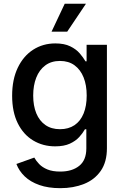

<svg xmlns="http://www.w3.org/2000/svg" viewBox="-20 -776 652 1011"><path d="M297.4 214.8Q233.9 214.8 187 198.2Q140.1 181.6 110.1 152.8Q80.1 124 66.4 87.4L160.6 53.7Q169.9 70.8 186.3 87.9Q202.6 105 229.5 116.2Q256.3 127.4 297.4 127.4Q359.4 127.4 397 97.4Q434.6 67.4 434.6 5.4V-95.2H427.2Q416 -75.2 397.2 -54.4Q378.4 -33.7 347.7 -19.5Q316.9 -5.4 270.5 -5.4Q206.1 -5.4 154.5 -36.4Q103 -67.4 73.5 -127Q43.9 -186.5 43.9 -272Q43.9 -357.4 73.5 -419.2Q103 -481 154.5 -514.2Q206.1 -547.4 271.5 -547.4Q318.4 -547.4 349.6 -532.2Q380.9 -517.1 399.9 -494.9Q418.9 -472.7 430.2 -453.1H436V-540H543V4.4Q543 77.1 510.5 123.8Q478 170.4 422.4 192.6Q366.7 214.8 297.4 214.8ZM295.9 -95.7Q340.8 -95.7 372.3 -116.9Q403.8 -138.2 420.2 -178.2Q436.5 -218.3 436.5 -272.9Q436.5 -327.6 420.2 -368.4Q403.8 -409.2 372.6 -432.1Q341.3 -455.1 295.9 -455.1Q250 -455.1 218.5 -431.6Q187 -408.2 170.9 -367.2Q154.8 -326.2 154.8 -272.9Q154.8 -219.2 171.1 -179.4Q187.5 -139.6 219 -117.7Q250.5 -95.7 295.9 -95.7ZM251.5 -609.4 320.8 -756.3H432.6L334 -609.4Z"/></svg>

Font: V-Inter
Style: Medium-500
Weight: 500
Designer: Rasmus Andersson
Foundry: rsms
Version: Version 4.000;git-4146feb